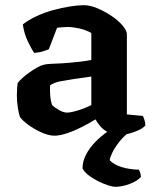

<svg xmlns="http://www.w3.org/2000/svg" viewBox="-20 -520 597 740"><path d="M190 3Q168 3 140 -9.5Q112 -22 89 -39Q66 -56 57 -69Q52 -83 48.5 -106.5Q45 -130 45 -154Q45 -168 46 -179.5Q47 -191 48 -200Q54 -208 66 -219Q78 -230 93.5 -241Q109 -252 123.5 -260Q138 -268 147 -270Q156 -273 177 -274Q198 -275 220 -276Q236 -277 251.5 -278.5Q267 -280 282 -281.5Q297 -283 309.5 -285Q322 -287 332 -289V-393Q310 -405 285 -410.5Q260 -416 241 -416Q232 -416 219.5 -415Q207 -414 200 -413L168 -330Q163 -328 148.5 -323Q134 -318 112 -316Q102 -330 87.5 -360Q73 -390 68 -426Q91 -444 121.5 -458Q152 -472 185 -481Q218 -490 249 -495Q280 -500 303 -500Q327 -500 355.5 -488Q384 -476 410 -458.5Q436 -441 452.5 -421.5Q469 -402 469 -388V-79L531 -73Q533 -68 536.5 -58.5Q540 -49 540 -36Q531 -26 513.5 -18Q496 -10 477 -5Q458 0 443 0Q417 0 398 -9.5Q379 -19 367 -33Q355 -47 348 -60Q326 -46 296.5 -31Q267 -16 238.5 -6.5Q210 3 190 3ZM239 -86Q249 -86 266.5 -90.5Q284 -95 302.5 -102Q321 -109 332 -115V-225Q316 -223 298 -220Q280 -217 262 -215Q237 -211 212.5 -206.5Q188 -202 173 -191Q172 -175 173.5 -153Q175 -131 181 -115Q191 -105 208 -95.5Q225 -86 239 -86ZM424 200Q415 200 397.5 194.5Q380 189 359.5 179Q339 169 322 156Q305 143 298 129Q298 102 311.5 76Q325 50 347.5 27Q370 4 396 -14L487 -17Q460 1 441 25Q422 49 412.5 69Q403 89 403 98Q420 115 449 124Q478 133 515 134Q518 138 520.5 146Q523 154 523 162Q509 178 479.5 189Q450 200 424 200Z"/></svg>

Font: Texturina 12pt
Style: Bold
Weight: 700
Designer: Guillermo Torres Carreño
Foundry: Omnibus-Type
Version: Version 1.002